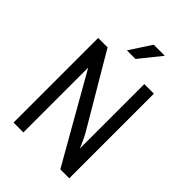

<svg xmlns="http://www.w3.org/2000/svg" viewBox="-252 -984 1092 1092"><g transform="rotate(45 293.5 -438.5)"><path d="M304.1 -746.3H235L320.2 -877.1H409.2ZM148.6 0H69.5V-680.7H145.1L397.5 -252.8Q404.4 -241.5 415.3 -218.7Q426.2 -195.9 433.5 -179L440.5 -162V-680.7H517.8V0H445.7L148.6 -521.3Z"/></g></svg>

Font: Puralecka Narrow
Style: Regular
Weight: 400
Designer: Hector Gatti, Marcela Romero, Pablo Cosgaya and Nicolas Silva
Version: Version 1.004;PS 001.004;hotconv 1.0.70;makeotf.lib2.5.58329